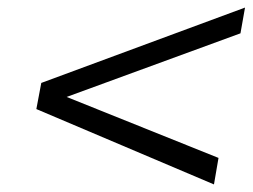

<svg xmlns="http://www.w3.org/2000/svg" viewBox="-20 -527 667 507"><path d="M627 -507 615 -439 156 -271 557 -110 545 -40 76 -239 89 -308Z"/></svg>

Font: Overused Grotesk Book
Style: Italic
Weight: 350
Italic angle: -10°
Version: Version 0.003